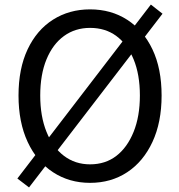

<svg xmlns="http://www.w3.org/2000/svg" viewBox="-20 -787 782 840"><path d="M107 33 56 -6 640 -767 691 -727ZM374 13Q283 13 212 -33.5Q141 -80 101 -166Q61 -252 61 -369Q61 -487 101 -571.5Q141 -656 212 -701Q283 -746 374 -746Q466 -746 536.5 -700.5Q607 -655 647 -571Q687 -487 687 -369Q687 -252 647 -166Q607 -80 536.5 -33.5Q466 13 374 13ZM374 -68Q441 -68 489 -105Q537 -142 564.5 -210Q592 -278 592 -369Q592 -461 564.5 -527.5Q537 -594 489 -629.5Q441 -665 374 -665Q309 -665 260 -629.5Q211 -594 183.5 -527.5Q156 -461 156 -369Q156 -278 183.5 -210Q211 -142 260 -105Q309 -68 374 -68Z"/></svg>

Font: Noto Sans KR Thin
Style: Regular
Weight: 400
Version: Version 2.004-H2;hotconv 1.0.118;makeotfexe 2.5.65603